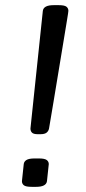

<svg xmlns="http://www.w3.org/2000/svg" viewBox="-20 -722 334 744"><path d="M208 -702Q230 -702 237.5 -696Q245 -690 245 -680Q245 -676 239.5 -643Q234 -610 225.5 -558Q217 -506 207 -446Q197 -386 187.5 -328Q178 -270 170 -224Q168 -214 160.5 -208Q153 -202 137 -202H126Q110 -202 104 -208Q98 -214 98 -224L146 -680Q149 -702 188 -702ZM131 -108Q153 -108 161 -102Q169 -96 169 -86L162 -20Q159 2 120 2H103Q80 2 72.5 -4Q65 -10 65 -20L72 -86Q73 -96 82.5 -102Q92 -108 114 -108Z"/></svg>

Font: Asap VF Beta
Style: Italic
Weight: 400
Italic angle: -6°
Designer: Pablo Cosgaya
Foundry: Pablo Cosgaya
Version: Version 1.007